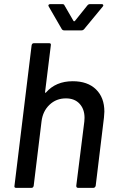

<svg xmlns="http://www.w3.org/2000/svg" viewBox="-20 -909 566 929"><path d="M485 -369Q485 -360 483 -340L443 -10Q442 -6 439 -3Q436 0 432 0H358Q349 0 349 -10L388 -321Q389 -327 389 -339Q389 -381 365 -407Q341 -433 299 -433Q252 -433 219.5 -402Q187 -371 181 -322L143 -10Q141 0 132 0H58Q48 0 50 -10L133 -690Q135 -700 144 -700H218Q228 -700 226 -690L198 -463Q198 -461 199.5 -460Q201 -459 202 -461Q250 -516 332 -516Q404 -516 444.5 -476.5Q485 -437 485 -369ZM214 -882Q214 -885 216.5 -887Q219 -889 223 -889H282Q290 -889 292 -883L336 -807Q337 -806 339 -806Q341 -806 342 -807L403 -883Q408 -889 415 -889H473Q478 -889 479.5 -885Q481 -881 477 -877L387 -768Q382 -762 374 -762H291Q283 -762 279 -768L216 -877Q214 -881 214 -882Z"/></svg>

Font: Barlow Medium
Style: Italic
Weight: 500
Italic angle: -7°
Designer: Jeremy Tribby
Foundry: Tribby Type
Version: Version 1.408